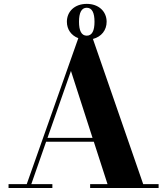

<svg xmlns="http://www.w3.org/2000/svg" viewBox="-20 -946 840 966"><path d="M23 -19.5V0H243.5V-19.5H137.5L212 -233H452L521 -19.5H433.5V0H778V-19.5H700.5L447.5 -750C490.5 -761 516.5 -794.5 516.5 -836.5C516.5 -887.5 477.5 -926.5 416.5 -926.5C355 -926.5 316.5 -887.5 316.5 -836.5C316.5 -798.5 338 -767.5 374 -754L114.5 -19.5ZM377.5 -836.5C377.5 -881 389.5 -907 416.5 -907C443.5 -907 455.5 -881 455.5 -836.5C455.5 -792 443.5 -766.5 416.5 -766.5C389.5 -766.5 377.5 -792 377.5 -836.5ZM337 -589 445.5 -252.5H219Z"/></svg>

Font: Bodoni* 11pt
Style: Bold
Weight: 700
Version: Version 2.3